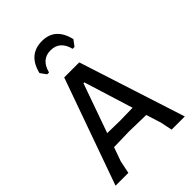

<svg xmlns="http://www.w3.org/2000/svg" viewBox="-253 -985 1092 1092"><g transform="rotate(-45 293.5 -439.0)"><path d="M199 -723H184L158 -759Q187 -878 297 -878Q403 -878 431 -759L404 -723H389Q368 -806 294 -806Q220 -806 199 -723ZM361 -642 568 0H462L447 -72L419 -161L283 -164L160 -161L130 -77L114 0H11L240 -642ZM290 -243 393 -245 301 -541H294L189 -245Z"/></g></svg>

Font: Alegreya Sans SC Medium
Style: Regular
Weight: 500
Designer: Juan Pablo del Peral
Foundry: Huerta Tipografica
Version: Version 2.001;PS 002.001;hotconv 1.0.88;makeotf.lib2.5.64775